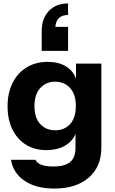

<svg xmlns="http://www.w3.org/2000/svg" viewBox="-20 -879 668 1114"><path d="M295 215Q189 215 122.5 170Q56 125 44 48H186Q203 87 288 87Q356 87 387 61Q418 35 418 -20V-102Q400 -58 355.5 -33Q311 -8 249 -8Q181 -8 130.5 -39.5Q80 -71 52 -128Q24 -185 24 -262Q24 -340 53 -398Q82 -456 134.5 -488Q187 -520 257 -520Q320 -520 362.5 -494Q405 -468 421 -422V-510H568V-22Q568 88 495 151.5Q422 215 295 215ZM301 -123Q354 -123 387 -159.5Q420 -196 420 -264Q420 -332 386.5 -368.5Q353 -405 299 -405Q247 -405 213.5 -368Q180 -331 180 -263Q180 -195 213.5 -159Q247 -123 301 -123ZM222 -584V-700Q222 -772 263.5 -815.5Q305 -859 375 -859V-792Q307 -792 301 -723H375V-584Z"/></svg>

Font: Instrument Sans
Style: Bold
Weight: 700
Designer: Rodrigo Fuenzalida
Foundry: fragTYPE
Version: Version 1.000; ttfautohint (v1.8.4.7-5d5b);gftools[0.9.28]